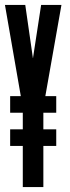

<svg xmlns="http://www.w3.org/2000/svg" viewBox="-22 -755 284 775"><path d="M70 0H153V-166H205V-233H153V-300H205V-367H161L226 -735H144L111.5 -523V-521H110.5V-523L80 -735H-2L62 -367H19V-300H70V-233H19V-166H70Z"/></svg>

Font: League Gothic Condensed
Style: Regular
Weight: 400
Width: 3
Designer: The League of Moveable Type
Version: Version 1.600; ttfautohint (v1.8.3)